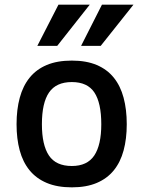

<svg xmlns="http://www.w3.org/2000/svg" viewBox="-20 -786 613 821"><path d="M522 -254.9Q522 -192.4 508.5 -142.6Q495.1 -92.8 466.6 -57.6Q438 -22.5 393.6 -3.7Q349.1 15.1 287.1 15.1Q224.6 15.1 179.7 -3.9Q134.8 -22.9 106.2 -58.1Q77.6 -93.3 64.2 -143.1Q50.8 -192.9 50.8 -254.9Q50.8 -317.9 64.5 -368.2Q78.1 -418.5 106.7 -453.9Q135.3 -489.3 179.9 -508.1Q224.6 -526.9 287.1 -526.9Q349.1 -526.9 393.6 -508.1Q438 -489.3 466.6 -453.9Q495.1 -418.5 508.5 -368.2Q522 -317.9 522 -254.9ZM413.1 -254.9Q413.1 -346.2 383.5 -390.6Q354 -435.1 287.1 -435.1Q220.2 -435.1 189.7 -390.6Q159.2 -346.2 159.2 -254.9Q159.2 -166 189.2 -121.1Q219.2 -76.2 287.1 -76.2Q353 -76.2 383.1 -121.1Q413.1 -166 413.1 -254.9ZM410.6 -589.8H326.7L416 -766.1H550.8ZM224.6 -589.8H139.6L230 -766.1H363.8Z"/></svg>

Font: Clear Sans Medium
Style: Regular
Weight: 500
Foundry: Intel Corporation
Version: Version 1.00